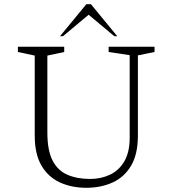

<svg xmlns="http://www.w3.org/2000/svg" viewBox="-20 -882 819 912"><path d="M390 10Q320 10 264.5 -15.5Q209 -41 177 -95.5Q145 -150 145 -238V-618L65 -635V-660H285V-635L205 -618V-252Q205 -168 229.5 -120Q254 -72 300 -52Q346 -32 408 -32Q460 -32 503 -52.5Q546 -73 571 -116.5Q596 -160 596 -227V-620L496 -635V-660H714V-635L635 -619V-238Q635 -150 603 -95.5Q571 -41 515.5 -15.5Q460 10 390 10ZM265 -710 390 -862H412L537 -710H523L401 -812L279 -710Z"/></svg>

Font: Spectral ExtraLight
Style: Regular
Weight: 275
Designer: Jean-Baptiste Levee
Foundry: Production Type
Version: Version 2.001